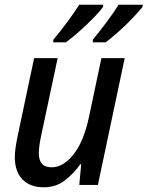

<svg xmlns="http://www.w3.org/2000/svg" viewBox="-20 -786 626 816"><path d="M166 10Q108 10 75.5 -23.5Q43 -57 43 -118Q43 -138 46.5 -161Q50 -184 55 -208L125 -539H225L154 -205Q145 -162 145 -134Q145 -106 158 -90.5Q171 -75 200 -75Q248 -75 291.5 -128.5Q335 -182 358 -288L411 -539H510L396 0H317L325 -88H321Q294 -49 256 -19.5Q218 10 166 10ZM375 -618Q404 -653 434.5 -694Q465 -735 484 -766H586V-757Q572 -739 544.5 -710Q517 -681 485 -652.5Q453 -624 429 -606H374ZM207 -618Q237 -653 267 -694Q297 -735 317 -766H419L418 -757Q405 -738 377 -709.5Q349 -681 317.5 -653Q286 -625 260 -606H206Z"/></svg>

Font: Noto Sans SemiCondensed Medium
Style: Italic
Weight: 500
Width: 4
Italic angle: -12°
Designer: Monotype Design Team
Foundry: Monotype Imaging Inc.
Version: Version 2.013; ttfautohint (v1.8.4.7-5d5b)